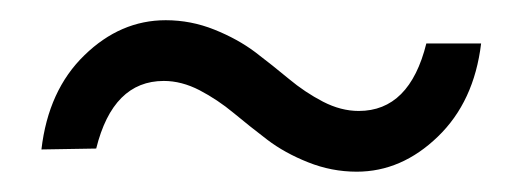

<svg xmlns="http://www.w3.org/2000/svg" viewBox="-20 -416 517 190"><path d="M333 -246.1Q308.1 -246.1 284.9 -255.4Q261.7 -264.6 244.4 -277.8Q227.1 -291 211.2 -304.2Q195.3 -317.4 177.5 -326.7Q159.7 -335.9 142.1 -335.9Q91.8 -335.9 75.2 -269L21 -268.1Q27.8 -326.7 63.5 -361.3Q99.1 -396 144 -396Q168.9 -396 192.1 -386.7Q215.3 -377.4 232.7 -364.3Q250 -351.1 265.9 -337.9Q281.7 -324.7 299.6 -315.4Q317.4 -306.2 335 -306.2Q385.3 -306.2 401.9 -373H456.1Q449.2 -315.4 413.3 -280.8Q377.4 -246.1 333 -246.1Z"/></svg>

Font: Sora Light
Style: Regular
Weight: 300
Designer: Jonathan Barnbrook, Julián Moncada
Foundry: Barnbrook Fonts
Version: Version 2.000